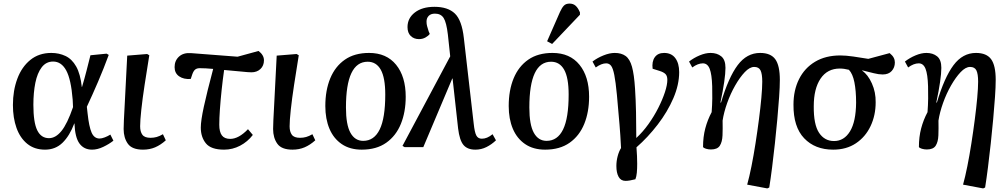

<svg xmlns="http://www.w3.org/2000/svg" viewBox="-20 -820 5599 1070"><path d="M231 14Q172 14 132 -18.5Q92 -51 72 -107Q52 -163 52 -235Q52 -315 76.5 -381Q101 -447 149 -486Q197 -525 266 -525Q309 -525 345 -508Q381 -491 404.5 -449.5Q428 -408 436 -335H437Q451 -382 462 -425Q473 -468 484 -512L574 -521L586 -514Q558 -438 526.5 -364.5Q495 -291 464 -225L468 -189Q476 -114 490.5 -81Q505 -48 535 -48Q547 -48 564 -54.5Q581 -61 595 -70L612 -36Q588 -17 555.5 -1.5Q523 14 493 14Q448 14 423 -20Q398 -54 395 -132H394Q368 -63 328.5 -24.5Q289 14 231 14ZM253 -50Q290 -50 322.5 -90Q355 -130 387 -223L385 -265Q376 -378 349 -427.5Q322 -477 276 -477Q237 -477 212.5 -445Q188 -413 177 -358.5Q166 -304 166 -236Q166 -138 187.5 -94Q209 -50 253 -50Z M777 14Q716 14 692.5 -19Q669 -52 669 -101Q669 -133 675 -237.5Q681 -342 689 -510L800 -519L812 -512Q798 -426 786 -347.5Q774 -269 767.5 -208.5Q761 -148 761 -116Q761 -86 773.5 -69Q786 -52 819 -52Q837 -52 853 -56.5Q869 -61 888 -72L904 -38Q875 -12 844.5 1Q814 14 777 14Z M1229 14Q1156 14 1127.5 -21Q1099 -56 1099 -109Q1099 -147 1116 -225.5Q1133 -304 1168 -436Q1125 -440 1093 -440Q1078 -440 1068.5 -433Q1059 -426 1052 -407L1043 -380Q1004 -377 978.5 -394.5Q953 -412 953 -446Q953 -482 977.5 -504.5Q1002 -527 1044 -524L1304 -504L1421 -536Q1451 -513 1451 -484Q1451 -454 1431.5 -435.5Q1412 -417 1381 -417Q1364 -417 1327.5 -421Q1291 -425 1229 -430Q1221 -374 1215 -317Q1209 -260 1205.5 -210Q1202 -160 1202 -125Q1202 -85 1216.5 -65.5Q1231 -46 1263 -46Q1310 -46 1362 -100L1389 -68Q1360 -30 1318 -8Q1276 14 1229 14Z M1610 14Q1549 14 1525.5 -19Q1502 -52 1502 -101Q1502 -133 1508 -237.5Q1514 -342 1522 -510L1633 -519L1645 -512Q1631 -426 1619 -347.5Q1607 -269 1600.5 -208.5Q1594 -148 1594 -116Q1594 -86 1606.5 -69Q1619 -52 1652 -52Q1670 -52 1686 -56.5Q1702 -61 1721 -72L1737 -38Q1708 -12 1677.5 1Q1647 14 1610 14Z M1996 14Q1930 14 1884.5 -17Q1839 -48 1816 -102.5Q1793 -157 1793 -229Q1793 -317 1820.5 -383.5Q1848 -450 1902 -487.5Q1956 -525 2037 -525Q2134 -525 2187.5 -459Q2241 -393 2241 -281Q2241 -196 2214 -129.5Q2187 -63 2132.5 -24.5Q2078 14 1996 14ZM2004 -35Q2065 -35 2096 -98.5Q2127 -162 2127 -293Q2127 -387 2102 -431.5Q2077 -476 2029 -476Q1908 -476 1908 -221Q1908 -125 1933 -80Q1958 -35 2004 -35Z M2629 14Q2585 14 2563 -12Q2541 -38 2533 -104L2502 -384L2499 -379L2339 0H2235L2223 -7L2489 -506L2476 -627Q2468 -695 2452.5 -719.5Q2437 -744 2404 -744Q2381 -744 2369 -731.5Q2357 -719 2357 -700Q2357 -686 2360 -675Q2363 -664 2369 -645L2375 -631Q2367 -620 2351 -611Q2335 -602 2315 -602Q2287 -602 2269 -619.5Q2251 -637 2251 -669Q2251 -719 2292 -750.5Q2333 -782 2401 -782Q2476 -782 2515 -744.5Q2554 -707 2565 -608L2620 -130Q2625 -83 2634.5 -65Q2644 -47 2665 -47Q2680 -47 2694.5 -53Q2709 -59 2725 -72L2744 -38Q2720 -15 2691 -0.5Q2662 14 2629 14Z M3018 14Q2952 14 2906.5 -17Q2861 -48 2838 -102.5Q2815 -157 2815 -229Q2815 -317 2842.5 -383.5Q2870 -450 2924 -487.5Q2978 -525 3059 -525Q3156 -525 3209.5 -459Q3263 -393 3263 -281Q3263 -196 3236 -129.5Q3209 -63 3154.5 -24.5Q3100 14 3018 14ZM3026 -35Q3087 -35 3118 -98.5Q3149 -162 3149 -293Q3149 -387 3124 -431.5Q3099 -476 3051 -476Q2930 -476 2930 -221Q2930 -125 2955 -80Q2980 -35 3026 -35ZM3057 -575 3029 -590 3101 -754Q3112 -778 3123 -789Q3134 -800 3154 -800Q3175 -800 3188.5 -787.5Q3202 -775 3212 -751V-738Z M3466 188Q3440 188 3427.5 165.5Q3415 143 3415 105Q3415 78 3422 51Q3429 24 3441 5Q3439 -36 3437 -66Q3435 -96 3432.5 -125.5Q3430 -155 3426.5 -194Q3423 -233 3418 -291Q3411 -364 3403.5 -402Q3396 -440 3385.5 -453.5Q3375 -467 3358 -467Q3332 -467 3300 -444L3282 -477Q3308 -497 3342.5 -511Q3377 -525 3406 -525Q3443 -525 3466.5 -508Q3490 -491 3502 -448Q3514 -405 3519 -326Q3523 -265 3524.5 -194.5Q3526 -124 3526 -51Q3562 -84 3593.5 -128Q3625 -172 3648.5 -218.5Q3672 -265 3685.5 -306Q3699 -347 3699 -375Q3699 -397 3688.5 -407.5Q3678 -418 3655 -425L3617 -437Q3612 -477 3629 -501Q3646 -525 3681 -525Q3722 -525 3743.5 -496Q3765 -467 3765 -418Q3765 -348 3732.5 -272.5Q3700 -197 3645.5 -126Q3591 -55 3527 1Q3529 20 3530 49.5Q3531 79 3531 93Q3531 121 3529 142.5Q3527 164 3521 179Q3487 188 3466 188Z M4256 230 4144 209Q4156 166 4168 106Q4180 46 4190.5 -21.5Q4201 -89 4209.5 -154.5Q4218 -220 4223 -275Q4228 -330 4228 -365Q4228 -408 4218.5 -427.5Q4209 -447 4183 -447Q4158 -447 4130.5 -418Q4103 -389 4077 -343.5Q4051 -298 4032.5 -246Q4014 -194 4007 -148Q4008 -102 4006.5 -65.5Q4005 -29 3991.5 -8Q3978 13 3942 13Q3928 13 3914.5 9Q3901 5 3898 -1Q3898 -57 3910.5 -104.5Q3923 -152 3946 -195Q3949 -234 3949.5 -271Q3950 -308 3949 -339Q3947 -406 3935 -436.5Q3923 -467 3897 -467Q3869 -467 3838 -444L3820 -477Q3847 -498 3879.5 -511.5Q3912 -525 3940 -525Q3976 -525 3999.5 -506Q4023 -487 4023 -442Q4023 -412 4016 -363.5Q4009 -315 3995 -249L3998 -248Q4040 -389 4091 -457Q4142 -525 4216 -525Q4275 -525 4300.5 -490Q4326 -455 4326 -375Q4326 -336 4322 -279.5Q4318 -223 4312 -156.5Q4306 -90 4298.5 -21Q4291 48 4283 111.5Q4275 175 4267 225Z M4623 14Q4522 14 4461.5 -49.5Q4401 -113 4402 -237Q4402 -317 4433 -379Q4464 -441 4522.5 -476Q4581 -511 4663 -511Q4694 -511 4735.5 -505Q4777 -499 4819 -492L4938 -524Q4954 -511 4960.5 -498.5Q4967 -486 4967 -472Q4967 -444 4949.5 -424.5Q4932 -405 4899 -405Q4877 -405 4849.5 -412Q4822 -419 4785 -428V-426Q4817 -404 4839 -355Q4861 -306 4860 -250Q4860 -177 4831.5 -117Q4803 -57 4750 -21.5Q4697 14 4623 14ZM4628 -34Q4684 -34 4717 -88Q4750 -142 4751 -248Q4751 -314 4741.5 -361.5Q4732 -409 4711 -431Q4684 -438 4660 -438Q4591 -438 4553 -382Q4515 -326 4515 -228Q4514 -126 4544.5 -80Q4575 -34 4628 -34Z M5459 230 5347 209Q5359 166 5371 106Q5383 46 5393.5 -21.5Q5404 -89 5412.5 -154.5Q5421 -220 5426 -275Q5431 -330 5431 -365Q5431 -408 5421.5 -427.5Q5412 -447 5386 -447Q5361 -447 5333.5 -418Q5306 -389 5280 -343.5Q5254 -298 5235.5 -246Q5217 -194 5210 -148Q5211 -102 5209.5 -65.5Q5208 -29 5194.5 -8Q5181 13 5145 13Q5131 13 5117.5 9Q5104 5 5101 -1Q5101 -57 5113.5 -104.5Q5126 -152 5149 -195Q5152 -234 5152.5 -271Q5153 -308 5152 -339Q5150 -406 5138 -436.5Q5126 -467 5100 -467Q5072 -467 5041 -444L5023 -477Q5050 -498 5082.5 -511.5Q5115 -525 5143 -525Q5179 -525 5202.5 -506Q5226 -487 5226 -442Q5226 -412 5219 -363.5Q5212 -315 5198 -249L5201 -248Q5243 -389 5294 -457Q5345 -525 5419 -525Q5478 -525 5503.5 -490Q5529 -455 5529 -375Q5529 -336 5525 -279.5Q5521 -223 5515 -156.5Q5509 -90 5501.5 -21Q5494 48 5486 111.5Q5478 175 5470 225Z"/></svg>

Font: Literata 36pt Medium
Style: Italic
Weight: 500
Italic angle: -2°
Designer: Latin by Veronika Burian and Jose Scaglione. Greek by Irene Vlachou. Cyrillic by Vera Evstafieva
Foundry: TypeTogether
Version: Version 3.002